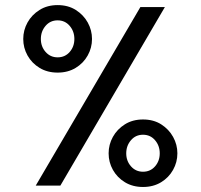

<svg xmlns="http://www.w3.org/2000/svg" viewBox="-20 -725 784 750"><path d="M528.3 -697.3H624L215.8 0H119.6ZM672.9 -126Q672.9 -91.3 656 -61.3Q639.2 -31.2 608.9 -12.9Q578.6 5.4 538.6 5.4Q498.5 5.4 468.3 -12.9Q438 -31.2 421.1 -61.3Q404.3 -91.3 404.3 -126Q404.3 -160.2 420.9 -190.2Q437.5 -220.2 467.8 -239.3Q498 -258.3 538.6 -258.3Q579.6 -258.3 609.6 -239.3Q639.6 -220.2 656.2 -190.2Q672.9 -160.2 672.9 -126ZM604 -126Q604 -155.8 585.7 -177.2Q567.4 -198.7 538.6 -198.7Q509.8 -198.7 491.5 -177.2Q473.1 -155.8 473.1 -126Q473.1 -96.2 491.7 -75.2Q510.3 -54.2 538.6 -54.2Q567.4 -54.2 585.7 -75.2Q604 -96.2 604 -126ZM339.4 -572.8Q339.4 -538.1 322.5 -508.1Q305.7 -478 275.4 -459.7Q245.1 -441.4 205.1 -441.4Q165 -441.4 134.8 -459.7Q104.5 -478 87.6 -508.1Q70.8 -538.1 70.8 -572.8Q70.8 -606.9 87.4 -637Q104 -667 134.3 -686Q164.6 -705.1 205.1 -705.1Q246.1 -705.1 276.1 -686Q306.2 -667 322.8 -637Q339.4 -606.9 339.4 -572.8ZM270.5 -572.8Q270.5 -602.5 252.2 -624Q233.9 -645.5 205.1 -645.5Q176.3 -645.5 158 -624Q139.6 -602.5 139.6 -572.8Q139.6 -543 158.2 -522Q176.8 -501 205.1 -501Q233.9 -501 252.2 -522Q270.5 -543 270.5 -572.8Z"/></svg>

Font: Estedad-FD SemiBold
Style: Regular
Weight: 600
Designer: Amin Abedi
Version: Version 7.3